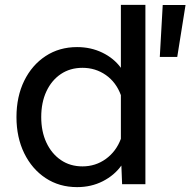

<svg xmlns="http://www.w3.org/2000/svg" viewBox="-20 -755 780 787"><path d="M296 -562Q352.5 -562 399.5 -539.2Q446.5 -516.5 475.5 -477V-735H576V0H480.5L477.5 -76.5Q449 -36.5 401.5 -12.2Q354 12 296 12Q223 12 167 -25Q111 -62 79.2 -127Q47.5 -192 47.5 -275Q47.5 -359 79.2 -423.8Q111 -488.5 167 -525.2Q223 -562 296 -562ZM318 -73Q371.5 -73 413.8 -103.5Q456 -134 475.5 -186V-365Q456 -418 413.8 -447.5Q371.5 -477 318 -477Q267.5 -477 229.5 -451.5Q191.5 -426 170.2 -380.5Q149 -335 149 -275Q149 -216 170.2 -170.5Q191.5 -125 229.5 -99Q267.5 -73 318 -73ZM635 -521.5 647 -734.5H740.5L706.5 -521.5Z"/></svg>

Font: Azeret Mono Thin
Style: Regular
Weight: 100
Designer: Martin Vácha
Foundry: Displaay
Version: Version 1.002